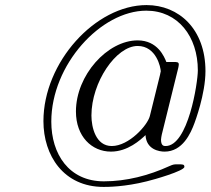

<svg xmlns="http://www.w3.org/2000/svg" viewBox="-20 -725 829 756"><path d="M151 -248C151 -113 230 11 388 11C402 11 471 11 558 -11C584 -17 706 -52 706 -68C706 -78 700 -78 681 -78C665 -78 663 -78 647 -71C566 -34 478 -11 389 -11C251 -11 182 -119 182 -246C182 -470 377 -683 556 -683C681 -683 759 -581 759 -448C759 -400 721 -150 632 -150C626 -150 614 -150 614 -175C614 -181 616 -189 617 -195L682 -458C683 -461 684 -470 684 -471C684 -481 677 -481 661 -481H635C627 -501 601 -566 522 -566C403 -566 279 -429 279 -286C279 -188 341 -128 417 -128C483 -128 533 -174 553 -193C556 -136 607 -128 628 -128C699 -128 731 -200 746 -241C747 -244 789 -354 789 -445C789 -611 684 -705 557 -705C356 -705 151 -480 151 -248ZM340 -270C340 -401 437 -544 522 -544C596 -544 613 -458 613 -444C613 -443 610 -432 610 -430L570 -268C561 -232 488 -150 420 -150C357 -150 340 -224 340 -270Z"/></svg>

Font: CMU Serif
Style: Italic
Weight: 500
Italic angle: -14.04°
Version: Version 0.7.0